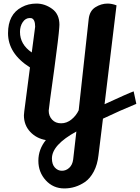

<svg xmlns="http://www.w3.org/2000/svg" viewBox="-20 -782 784 1076"><path d="M313 -643 312 -626Q309 -579 284 -394Q253 -172 253 -162Q253 -132 272 -111.5Q291 -91 322.5 -91Q354 -91 380.5 -112.5Q407 -134 421 -164L477 -675Q482 -721 514.5 -741.5Q547 -762 583 -762Q607 -762 633 -752L566 -198Q698 -259 729 -270L744 -200Q656 -164 557 -117L532 87Q526 141 505.5 179.5Q485 218 456 238Q403 274 340.5 274Q278 274 236.5 228.5Q195 183 195 119Q195 55 237 3Q184 -6 149 -43.5Q114 -81 114 -136Q114 -142 116 -158L148 -404Q25 -482 25 -596Q25 -702 102 -742Q138 -762 184.5 -762Q231 -762 272 -732.5Q313 -703 313 -643ZM147 -681Q123 -681 107.5 -658Q92 -635 92 -603Q92 -533 158 -488L177 -632Q177 -673 157 -680Q153 -681 147 -681ZM271 106Q271 139 287.5 157Q304 175 327 175Q350 175 368 158.5Q386 142 390 112L408 -45Q271 30 271 106Z"/></svg>

Font: Lily Script One
Style: Regular
Weight: 400
Designer: Julia Petretta
Foundry: Julia Petretta
Version: Version 1.002;PS 001.001;hotconv 1.0.70;makeotf.lib2.5.58329